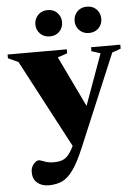

<svg xmlns="http://www.w3.org/2000/svg" viewBox="-75 -725 726 1024"><g transform="rotate(-5 288.0 -213.0)"><path d="M394 -126 304.5 83.5 40.5 -416.5 -14 -441.5V-461.5H303V-440L251.5 -423ZM144 252.5Q107 252.5 83.2 232.2Q59.5 212 59.5 176Q59.5 157 66.8 143.5Q74 130 84 122.5Q94 115 102.5 115Q108.5 115 118.8 119.2Q129 123.5 144.5 128Q160 132.5 182 132.5Q205.5 132.5 223 127Q240.5 121.5 254.8 107.2Q269 93 283.5 65.5L328 -21.5L367 -111.5L480.5 -425L433 -440V-461.5H589.5V-440L543 -423.5L337 66.5Q305.5 142 277.2 182.2Q249 222.5 217.8 237.5Q186.5 252.5 144 252.5ZM219.5 -538Q187.5 -538 167.5 -558.5Q147.5 -579 147.5 -608Q147.5 -638 167.5 -658.5Q187.5 -679 219.5 -679Q251 -679 270.8 -658.5Q290.5 -638 290.5 -608Q290.5 -579 270.8 -558.5Q251 -538 219.5 -538ZM429 -538Q397.5 -538 377.5 -558.5Q357.5 -579 357.5 -608Q357.5 -638 377.5 -658.5Q397.5 -679 429 -679Q461 -679 480.8 -658.5Q500.5 -638 500.5 -608Q500.5 -579 480.8 -558.5Q461 -538 429 -538Z"/></g></svg>

Font: Newsreader 36pt ExtraBold
Style: Regular
Weight: 800
Designer: Hugues Gentile
Foundry: Production Type
Version: Version 1.003